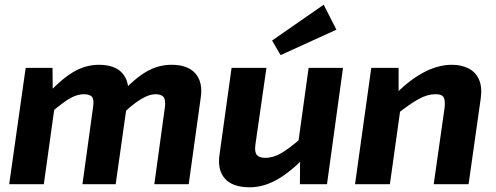

<svg xmlns="http://www.w3.org/2000/svg" viewBox="-20 -782 2107 815"><path d="M203 -494 204 -380 217 -366 166 0H19L89 -494ZM400 -507Q469 -507 500.5 -470Q532 -433 523 -367L471 0H330L375 -327Q380 -358 371 -370Q362 -382 336 -382Q318 -382 298 -374.5Q278 -367 253 -349Q228 -331 192 -301L174 -374Q236 -443 289 -475Q342 -507 400 -507ZM708 -507Q778 -507 810 -469.5Q842 -432 832 -367L781 0H635L680 -327Q684 -360 673.5 -371Q663 -382 641 -382Q624 -382 605 -374.5Q586 -367 561 -349.5Q536 -332 502 -301L483 -374Q545 -444 597.5 -475.5Q650 -507 708 -507Z M1111 -494 1064 -167Q1060 -136 1070.5 -124Q1081 -112 1105 -112Q1140 -112 1174 -132Q1208 -152 1259 -196L1281 -122Q1215 -53 1157 -20Q1099 13 1040 13Q967 13 934.5 -24Q902 -61 912 -127L963 -494ZM1436 -494 1368 0H1253L1254 -134L1242 -147L1290 -494ZM1354 -762 1408 -656 1171 -548 1135 -610Z M1898 -507Q1939 -507 1969 -491.5Q1999 -476 2013 -445Q2027 -414 2021 -367L1969 0H1821L1867 -323Q1871 -357 1862.5 -370Q1854 -383 1827 -382Q1794 -382 1757 -361.5Q1720 -341 1668 -300L1651 -374Q1710 -437 1773.5 -472Q1837 -507 1898 -507ZM1672 -494V-364L1684 -350L1635 0H1487L1556 -494Z"/></svg>

Font: Exo 2
Style: Bold Italic
Weight: 700
Italic angle: -8°
Designer: Natanael Gama
Foundry: Natanael Gama
Version: Version 2.010